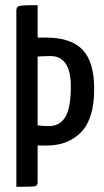

<svg xmlns="http://www.w3.org/2000/svg" viewBox="-20 -720 400 740"><path d="M159 -575Q254 -575 298.5 -528Q343 -481 343 -378Q343 -262 292.5 -210.5Q242 -159 160 -159H125V-17Q125 -4 113.5 -2Q102 0 43 0V-680Q43 -693 53.5 -696.5Q64 -700 99 -700H125V-575ZM168 -234Q211 -234 232 -269.5Q253 -305 253 -387Q253 -504 174 -504Q162 -504 151 -503.5Q140 -503 133 -502.5Q126 -502 125 -502V-237Q146 -234 168 -234Z"/></svg>

Font: Yanone Kaffeesatz
Style: Regular
Weight: 400
Designer: Yanone (Cyrillic: Daniel Pouzeot)
Foundry: Yanone
Version: Version 1.003;PS 001.003;hotconv 1.0.88;makeotf.lib2.5.64775